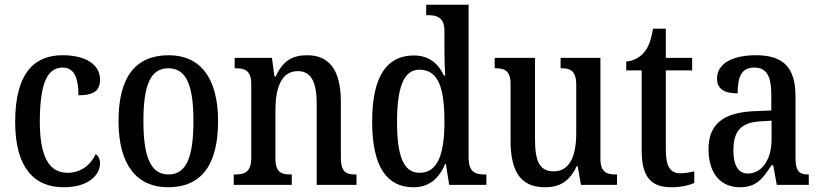

<svg xmlns="http://www.w3.org/2000/svg" viewBox="-20 -780 3465 810"><path d="M248 10C359 10 402 -46 402 -91C402 -110 395 -122 384 -130C364 -87 324 -51 265 -51C184 -51 148 -125 148 -266C148 -443 186 -495 245 -495C297 -495 311 -442 311 -378C378 -378 402 -399 402 -444C402 -508 341 -547 244 -547C131 -547 44 -480 44 -265C44 -68 128 10 248 10Z M689 10C827 10 900 -81 900 -269C900 -456 821 -547 692 -547C552 -547 480 -456 480 -269C480 -81 560 10 689 10ZM691 -44C614 -44 585 -121 585 -269C585 -417 613 -492 690 -492C768 -492 796 -417 796 -269C796 -121 768 -44 691 -44Z M966 0H1211V-44H1206C1168 -44 1142 -52 1142 -111V-318C1142 -402 1164 -480 1236 -480C1296 -480 1316 -428 1316 -343V0H1484V-44H1479C1441 -44 1418 -53 1418 -116V-351C1418 -487 1367 -547 1276 -547C1213 -547 1173 -523 1143 -457H1138L1127 -536H970V-492H975C1012 -492 1040 -483 1040 -425V-115C1040 -53 1011 -44 972 -44H966Z M1724 10C1792 10 1832 -28 1858 -88H1861L1875 0H2032V-44H2024C1984 -44 1957 -55 1957 -115V-760H1778V-716H1785C1823 -716 1855 -707 1855 -649V-569C1855 -533 1856 -493 1858 -461H1853C1829 -511 1791 -546 1726 -546C1613 -546 1550 -460 1550 -267C1550 -75 1613 10 1724 10ZM1750 -51C1682 -51 1655 -122 1655 -266C1655 -408 1682 -486 1749 -486C1830 -486 1855 -408 1855 -267C1855 -130 1827 -51 1750 -51Z M2279 10C2337 10 2381 -11 2413 -79H2417L2431 0H2583V-44H2578C2542 -44 2513 -51 2513 -111V-536H2345V-492H2348C2384 -492 2411 -484 2411 -421V-218C2411 -121 2383 -57 2316 -57C2254 -57 2237 -104 2237 -195V-536H2067V-492H2070C2109 -492 2134 -482 2134 -424V-186C2134 -49 2182 10 2279 10Z M2813 10C2856 10 2891 0 2909 -8V-57C2890 -53 2872 -49 2849 -49C2808 -49 2789 -78 2789 -147V-483H2900V-536H2789V-659H2735C2726 -607 2715 -580 2697 -559C2679 -537 2654 -524 2622 -520V-483H2687V-146C2687 -30 2729 10 2813 10Z M3101 10C3172 10 3198 -27 3235 -83H3242L3257 0H3392V-44H3389C3350 -44 3336 -60 3336 -116V-374C3336 -500 3280 -547 3169 -547C3074 -547 3005 -514 3005 -449C3005 -406 3034 -386 3092 -386C3092 -451 3105 -495 3162 -495C3222 -495 3234 -447 3234 -373V-314L3163 -311C3033 -306 2969 -257 2969 -151C2969 -41 3027 10 3101 10ZM3135 -48C3093 -48 3074 -85 3074 -145C3074 -223 3102 -263 3187 -268L3235 -271V-191C3235 -108 3195 -48 3135 -48Z"/></svg>

Font: Noto Serif Georgian Condensed Medium
Style: Regular
Weight: 500
Width: 3
Designer: Monotype Design Team, Akaki Razmadze
Foundry: Google LLC
Version: Version 2.003